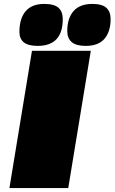

<svg xmlns="http://www.w3.org/2000/svg" viewBox="-20 -959 584 979"><path d="M28 0 143 -700H443L328 0ZM417 -725Q368 -725 345.5 -744.5Q323 -764 323 -801Q323 -866 355 -902.5Q387 -939 451 -939Q500 -939 522 -919.5Q544 -900 544 -862Q544 -798 513 -761.5Q482 -725 417 -725ZM172 -725Q123 -725 101 -743.5Q79 -762 79 -796Q79 -864 110.5 -901.5Q142 -939 206 -939Q256 -939 278 -919.5Q300 -900 300 -862Q300 -725 172 -725Z"/></svg>

Font: Georama ExtraExtended Black
Style: Italic
Weight: 900
Width: 8
Italic angle: -9°
Designer: Jean-Baptiste Levee
Foundry: Production Type
Version: Version 1.000